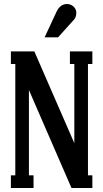

<svg xmlns="http://www.w3.org/2000/svg" viewBox="-20 -936 514 956"><path d="M269 -750H202.1L261.2 -877Q279.8 -916 313 -916Q332.5 -916 346.2 -903.3Q359.9 -890.6 359.9 -872.1Q359.9 -851.1 349.1 -838.9ZM147 0H34.2V-63H56.2V-617.2H34.2V-680.2H150.9L350.1 -223.1V-617.2H328.1V-680.2H439.9V-617.2H418V-63H439.9V0H335.9L124 -487.8V-63H147Z"/></svg>

Font: Margherita Bold
Style: Regular
Weight: 700
Designer: James Puckett
Foundry: Dunwich Type Founders
Version: Version 1.008;hotconv 1.0.109;makeotfexe 2.5.65596